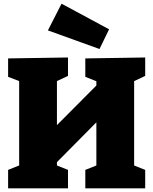

<svg xmlns="http://www.w3.org/2000/svg" viewBox="-20 -1022 832 1042"><path d="M24 0V-100L84 -124V-582L24 -605V-705L349 -710V-610L289 -582V-343L503 -558V-581L443 -605V-705L768 -710V-610L708 -582V-124L768 -100V0H443V-100L503 -124V-358L289 -142V-124L349 -100V0ZM520 -756 240 -857 314 -1002 572 -863Z"/></svg>

Font: Bitter Black
Style: Regular
Weight: 900
Designer: Sol Matas, and Bitter project Authors
Foundry: Sol Matas
Version: Version 2.001